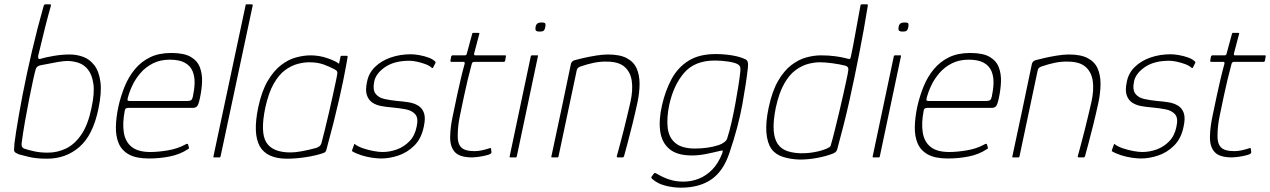

<svg xmlns="http://www.w3.org/2000/svg" viewBox="-20 -728 5874 888"><path d="M197 6Q147 6 110.5 -3Q74 -12 68 -14Q56 -19 50.5 -23Q45 -27 45 -36Q45 -45 47 -66Q49 -83 54.5 -119Q60 -155 68 -200Q76 -245 84 -287Q103 -385 128 -492Q153 -599 182 -701Q183 -703 184.5 -705.5Q186 -708 190 -708H211Q216 -708 215.5 -705Q215 -702 215 -700Q211 -685 203.5 -658.5Q196 -632 188.5 -601Q181 -570 174 -541.5Q167 -513 162.5 -494Q158 -475 157 -472Q155 -462 158 -457.5Q161 -453 171 -457Q191 -463 228.5 -469.5Q266 -476 303 -476Q335 -476 365 -465Q395 -454 416.5 -426Q438 -398 444.5 -349Q451 -300 435 -224Q410 -103 347.5 -48.5Q285 6 197 6ZM201 -22Q246 -22 286 -41.5Q326 -61 356.5 -106Q387 -151 403 -228Q418 -297 412 -339.5Q406 -382 387.5 -405.5Q369 -429 343 -437.5Q317 -446 291 -446Q275 -446 248.5 -441.5Q222 -437 198.5 -432Q175 -427 167 -426Q161 -425 154.5 -421Q148 -417 145 -407Q141 -394 133 -357.5Q125 -321 115 -270.5Q105 -220 95.5 -166Q86 -112 80 -65Q79 -54 82 -49Q85 -44 91 -41Q108 -35 136.5 -28.5Q165 -22 201 -22Z M528 -237Q539 -285 557 -329Q575 -373 604 -408Q633 -443 674 -463Q715 -483 772 -483Q831 -483 862 -465Q893 -447 904.5 -416.5Q916 -386 914.5 -349.5Q913 -313 905 -276Q898 -242 890.5 -235.5Q883 -229 872 -229H571Q570 -229 564.5 -227.5Q559 -226 557 -216Q546 -160 552.5 -116.5Q559 -73 588.5 -49Q618 -25 675 -25Q711 -25 756 -32.5Q801 -40 836 -59Q838 -61 843.5 -62.5Q849 -64 850 -59L854 -45Q855 -43 854 -41.5Q853 -40 849 -38Q813 -14 766 -4.5Q719 5 669 5Q610 5 576.5 -13.5Q543 -32 529 -65Q515 -98 516 -142Q517 -186 528 -237ZM872 -281Q879 -313 880 -343Q881 -373 871 -398Q861 -423 835.5 -437.5Q810 -452 765 -452Q721 -452 687.5 -435Q654 -418 630.5 -391Q607 -364 592.5 -333.5Q578 -303 571 -275Q569 -268 570 -264.5Q571 -261 580 -261Q647 -261 713.5 -261Q780 -261 847 -261Q858 -261 863.5 -264.5Q869 -268 872 -281Z M967 -4 1116 -704Q1116 -708 1119 -708H1145Q1149 -708 1149 -704L1000 -4Q999 0 995 0H969Q966 0 967 -4Z M1308 6Q1214 6 1181.5 -51.5Q1149 -109 1174 -230Q1190 -306 1218 -353.5Q1246 -401 1280 -427Q1314 -453 1349.5 -462.5Q1385 -472 1417 -472Q1456 -472 1494 -459Q1532 -446 1548 -433L1555 -466Q1555 -468 1556.5 -469Q1558 -470 1559 -470H1584Q1588 -470 1588 -466Q1585 -449 1580 -420.5Q1575 -392 1567 -353.5Q1559 -315 1548 -266.5Q1537 -218 1522.5 -160.5Q1508 -103 1490 -37Q1489 -33 1486.5 -28Q1484 -23 1475 -20Q1440 -8 1393.5 -1Q1347 6 1308 6ZM1323 -23Q1344 -23 1369.5 -27.5Q1395 -32 1415.5 -37Q1436 -42 1443 -44Q1449 -46 1456.5 -51Q1464 -56 1467 -67Q1474 -93 1483 -130Q1492 -167 1501.5 -207.5Q1511 -248 1519 -285.5Q1527 -323 1533 -350.5Q1539 -378 1540 -388Q1541 -394 1538.5 -398.5Q1536 -403 1528 -407Q1506 -419 1477.5 -429.5Q1449 -440 1410 -440Q1386 -440 1357 -432.5Q1328 -425 1299 -404Q1270 -383 1246 -341Q1222 -299 1207 -230Q1183 -115 1212 -69Q1241 -23 1323 -23Z M1618 -60Q1618 -62 1620 -62Q1622 -62 1623 -60Q1636 -50 1659.5 -42Q1683 -34 1707.5 -29.5Q1732 -25 1749 -25Q1783 -25 1816 -37Q1849 -49 1874 -75Q1899 -101 1907 -142Q1916 -182 1900.5 -199.5Q1885 -217 1856 -222.5Q1827 -228 1794 -231Q1768 -233 1743.5 -237.5Q1719 -242 1701.5 -254Q1684 -266 1676.5 -289Q1669 -312 1678 -352Q1686 -391 1715 -419Q1744 -447 1787 -462Q1830 -477 1880 -477Q1897 -477 1919.5 -473Q1942 -469 1962.5 -461.5Q1983 -454 1994 -442Q1995 -441 1994.5 -440Q1994 -439 1994 -437L1983 -415Q1982 -412 1976 -415Q1967 -424 1948.5 -431Q1930 -438 1909.5 -442.5Q1889 -447 1874 -447Q1804 -447 1761.5 -418Q1719 -389 1711 -352Q1703 -313 1717 -294.5Q1731 -276 1759 -270Q1787 -264 1818 -261Q1844 -259 1869.5 -255Q1895 -251 1914 -239.5Q1933 -228 1941 -205Q1949 -182 1940 -142Q1929 -87 1896 -54.5Q1863 -22 1822 -8.5Q1781 5 1743 5Q1726 5 1701 1.5Q1676 -2 1651 -10Q1626 -18 1608 -29Q1608 -33 1609 -35Z M2164 0Q2106 0 2083.5 -25Q2061 -50 2062 -96Q2063 -139 2073 -187Q2083 -235 2094 -287Q2102 -324 2110.5 -360.5Q2119 -397 2129 -433Q2131 -442 2123 -442H2066Q2065 -442 2064 -444Q2063 -446 2063 -446L2067 -468Q2067 -468 2069 -470Q2071 -472 2072 -472H2129Q2133 -472 2135.5 -473.5Q2138 -475 2139 -480L2164 -572Q2165 -576 2167 -576H2193Q2195 -576 2196.5 -575Q2198 -574 2197 -572L2173 -481Q2172 -477 2173 -474.5Q2174 -472 2178 -472H2317Q2319 -472 2319.5 -471Q2320 -470 2320 -468L2316 -446Q2316 -446 2314.5 -444Q2313 -442 2311 -442H2172Q2170 -442 2166.5 -440Q2163 -438 2162 -433Q2152 -396 2143 -358.5Q2134 -321 2126 -283Q2117 -239 2107 -192Q2097 -145 2097 -100Q2096 -65 2112.5 -47Q2129 -29 2175 -29Q2191 -29 2207.5 -32.5Q2224 -36 2243 -42Q2247 -44 2248.5 -43.5Q2250 -43 2251 -40L2253 -25Q2254 -19 2244 -14Q2233 -10 2216 -6.5Q2199 -3 2184 -1.5Q2169 0 2164 0Z M2502 -603Q2500 -592 2495.5 -587Q2491 -582 2476 -582Q2462 -582 2458.5 -587Q2455 -592 2457 -603Q2459 -614 2465 -619Q2471 -624 2485 -624Q2500 -624 2502 -619Q2504 -614 2502 -603ZM2370 -4Q2369 0 2366 0H2340Q2336 0 2337 -4L2435 -468Q2436 -472 2440 -472H2466Q2467 -472 2468 -471Q2469 -470 2468 -468Z M2533 0Q2531 0 2530 -1Q2529 -2 2530 -4Q2553 -112 2576 -219.5Q2599 -327 2621 -435Q2623 -439 2626 -443Q2629 -447 2639 -450Q2653 -454 2679.5 -460Q2706 -466 2736.5 -471Q2767 -476 2792 -476Q2847 -476 2879 -459Q2911 -442 2924.5 -411.5Q2938 -381 2938 -340.5Q2938 -300 2928 -253Q2917 -202 2904.5 -151.5Q2892 -101 2881.5 -62Q2871 -23 2866 -5Q2865 -2 2863 -1Q2861 0 2856 0H2838Q2831 0 2833 -7Q2835 -13 2839.5 -30.5Q2844 -48 2851 -73.5Q2858 -99 2865.5 -129.5Q2873 -160 2881 -193Q2889 -226 2896 -257Q2908 -312 2902 -353.5Q2896 -395 2868.5 -419Q2841 -443 2786 -443Q2757 -444 2726 -437.5Q2695 -431 2670 -422Q2664 -421 2656.5 -416.5Q2649 -412 2647 -401Q2626 -302 2605 -202.5Q2584 -103 2563 -4Q2562 -2 2561 -1Q2560 0 2558 0Z M3042 -242Q3057 -308 3085.5 -361.5Q3114 -415 3163.5 -446.5Q3213 -478 3290 -478Q3328 -478 3365 -472Q3402 -466 3427 -454Q3435 -451 3438 -442Q3441 -433 3439 -415Q3432 -349 3413.5 -246Q3395 -143 3354 -22Q3326 63 3270.5 101.5Q3215 140 3129 140Q3095 140 3058.5 131Q3022 122 2997 100Q2992 95 2992 93.5Q2992 92 2993 90Q2995 87 2997 84.5Q2999 82 3001 79Q3003 76 3005 74Q3007 72 3009.5 72Q3012 72 3013 73Q3030 83 3049 92Q3068 101 3091 106.5Q3114 112 3141 112Q3178 112 3212 98.5Q3246 85 3274 56.5Q3302 28 3320 -18Q3320 -20 3321 -22Q3322 -24 3322 -26Q3324 -33 3318.5 -32Q3313 -31 3305 -29Q3277 -22 3244 -15.5Q3211 -9 3180 -9Q3112 -9 3076.5 -38.5Q3041 -68 3033.5 -120.5Q3026 -173 3042 -242ZM3075 -242Q3063 -183 3068 -137.5Q3073 -92 3103.5 -66.5Q3134 -41 3195 -41Q3223 -41 3251.5 -45Q3280 -49 3304 -57Q3319 -62 3330 -70.5Q3341 -79 3343 -87Q3354 -121 3363.5 -163Q3373 -205 3381 -248.5Q3389 -292 3395 -330.5Q3401 -369 3404 -397Q3405 -405 3404 -415Q3403 -425 3390 -432Q3377 -439 3346.5 -443.5Q3316 -448 3286 -448Q3193 -448 3144 -391Q3095 -334 3075 -242Z M3535 -230Q3551 -306 3578.5 -353.5Q3606 -401 3640 -427Q3674 -453 3709.5 -462.5Q3745 -472 3777 -472Q3812 -472 3842 -468Q3872 -464 3891 -459Q3905 -455 3909 -455Q3913 -455 3915 -465Q3919 -482 3924.5 -511Q3930 -540 3936 -573Q3942 -606 3947.5 -636Q3953 -666 3956.5 -685Q3960 -704 3960 -704Q3960 -706 3962 -707Q3964 -708 3965 -708H3991Q3992 -708 3993 -707Q3994 -706 3994 -704Q3985 -648 3975 -592Q3965 -536 3954 -480.5Q3943 -425 3931.5 -369Q3920 -313 3907.5 -257.5Q3895 -202 3881 -147Q3867 -92 3852 -37Q3851 -33 3847.5 -28Q3844 -23 3833 -18Q3803 -6 3761.5 2Q3720 10 3679 10Q3638 9 3602.5 -2Q3567 -13 3548 -39Q3528 -68 3524.5 -116Q3521 -164 3535 -230ZM3568 -230Q3555 -166 3558.5 -123Q3562 -80 3581 -57Q3601 -32 3640 -24Q3679 -16 3723.5 -21Q3768 -26 3802 -40Q3810 -44 3815.5 -47Q3821 -50 3822 -55Q3830 -82 3840 -122Q3850 -162 3860.5 -206Q3871 -250 3880 -290.5Q3889 -331 3895.5 -361Q3902 -391 3903 -401Q3905 -412 3901 -417Q3897 -422 3891 -424Q3863 -431 3829.5 -435.5Q3796 -440 3771 -440Q3747 -440 3718 -432.5Q3689 -425 3660 -404Q3631 -383 3607 -341Q3583 -299 3568 -230Z M4181 -603Q4179 -592 4174.5 -587Q4170 -582 4155 -582Q4141 -582 4137.5 -587Q4134 -592 4136 -603Q4138 -614 4144 -619Q4150 -624 4164 -624Q4179 -624 4181 -619Q4183 -614 4181 -603ZM4049 -4Q4048 0 4045 0H4019Q4015 0 4016 -4L4114 -468Q4115 -472 4119 -472H4145Q4146 -472 4147 -471Q4148 -470 4147 -468Z M4223 -237Q4234 -285 4252 -329Q4270 -373 4299 -408Q4328 -443 4369 -463Q4410 -483 4467 -483Q4526 -483 4557 -465Q4588 -447 4599.5 -416.5Q4611 -386 4609.5 -349.5Q4608 -313 4600 -276Q4593 -242 4585.5 -235.5Q4578 -229 4567 -229H4266Q4265 -229 4259.5 -227.5Q4254 -226 4252 -216Q4241 -160 4247.5 -116.5Q4254 -73 4283.5 -49Q4313 -25 4370 -25Q4406 -25 4451 -32.5Q4496 -40 4531 -59Q4533 -61 4538.5 -62.5Q4544 -64 4545 -59L4549 -45Q4550 -43 4549 -41.5Q4548 -40 4544 -38Q4508 -14 4461 -4.5Q4414 5 4364 5Q4305 5 4271.5 -13.5Q4238 -32 4224 -65Q4210 -98 4211 -142Q4212 -186 4223 -237ZM4567 -281Q4574 -313 4575 -343Q4576 -373 4566 -398Q4556 -423 4530.5 -437.5Q4505 -452 4460 -452Q4416 -452 4382.5 -435Q4349 -418 4325.5 -391Q4302 -364 4287.5 -333.5Q4273 -303 4266 -275Q4264 -268 4265 -264.5Q4266 -261 4275 -261Q4342 -261 4408.5 -261Q4475 -261 4542 -261Q4553 -261 4558.5 -264.5Q4564 -268 4567 -281Z M4665 0Q4663 0 4662 -1Q4661 -2 4662 -4Q4685 -112 4708 -219.5Q4731 -327 4753 -435Q4755 -439 4758 -443Q4761 -447 4771 -450Q4785 -454 4811.5 -460Q4838 -466 4868.5 -471Q4899 -476 4924 -476Q4979 -476 5011 -459Q5043 -442 5056.5 -411.5Q5070 -381 5070 -340.5Q5070 -300 5060 -253Q5049 -202 5036.5 -151.5Q5024 -101 5013.5 -62Q5003 -23 4998 -5Q4997 -2 4995 -1Q4993 0 4988 0H4970Q4963 0 4965 -7Q4967 -13 4971.5 -30.5Q4976 -48 4983 -73.5Q4990 -99 4997.5 -129.5Q5005 -160 5013 -193Q5021 -226 5028 -257Q5040 -312 5034 -353.5Q5028 -395 5000.5 -419Q4973 -443 4918 -443Q4889 -444 4858 -437.5Q4827 -431 4802 -422Q4796 -421 4788.5 -416.5Q4781 -412 4779 -401Q4758 -302 4737 -202.5Q4716 -103 4695 -4Q4694 -2 4693 -1Q4692 0 4690 0Z M5132 -60Q5132 -62 5134 -62Q5136 -62 5137 -60Q5150 -50 5173.5 -42Q5197 -34 5221.5 -29.5Q5246 -25 5263 -25Q5297 -25 5330 -37Q5363 -49 5388 -75Q5413 -101 5421 -142Q5430 -182 5414.5 -199.5Q5399 -217 5370 -222.5Q5341 -228 5308 -231Q5282 -233 5257.5 -237.5Q5233 -242 5215.5 -254Q5198 -266 5190.5 -289Q5183 -312 5192 -352Q5200 -391 5229 -419Q5258 -447 5301 -462Q5344 -477 5394 -477Q5411 -477 5433.5 -473Q5456 -469 5476.5 -461.5Q5497 -454 5508 -442Q5509 -441 5508.5 -440Q5508 -439 5508 -437L5497 -415Q5496 -412 5490 -415Q5481 -424 5462.5 -431Q5444 -438 5423.5 -442.5Q5403 -447 5388 -447Q5318 -447 5275.5 -418Q5233 -389 5225 -352Q5217 -313 5231 -294.5Q5245 -276 5273 -270Q5301 -264 5332 -261Q5358 -259 5383.5 -255Q5409 -251 5428 -239.5Q5447 -228 5455 -205Q5463 -182 5454 -142Q5443 -87 5410 -54.5Q5377 -22 5336 -8.5Q5295 5 5257 5Q5240 5 5215 1.5Q5190 -2 5165 -10Q5140 -18 5122 -29Q5122 -33 5123 -35Z M5678 0Q5620 0 5597.5 -25Q5575 -50 5576 -96Q5577 -139 5587 -187Q5597 -235 5608 -287Q5616 -324 5624.5 -360.5Q5633 -397 5643 -433Q5645 -442 5637 -442H5580Q5579 -442 5578 -444Q5577 -446 5577 -446L5581 -468Q5581 -468 5583 -470Q5585 -472 5586 -472H5643Q5647 -472 5649.5 -473.5Q5652 -475 5653 -480L5678 -572Q5679 -576 5681 -576H5707Q5709 -576 5710.5 -575Q5712 -574 5711 -572L5687 -481Q5686 -477 5687 -474.5Q5688 -472 5692 -472H5831Q5833 -472 5833.5 -471Q5834 -470 5834 -468L5830 -446Q5830 -446 5828.5 -444Q5827 -442 5825 -442H5686Q5684 -442 5680.5 -440Q5677 -438 5676 -433Q5666 -396 5657 -358.5Q5648 -321 5640 -283Q5631 -239 5621 -192Q5611 -145 5611 -100Q5610 -65 5626.5 -47Q5643 -29 5689 -29Q5705 -29 5721.5 -32.5Q5738 -36 5757 -42Q5761 -44 5762.5 -43.5Q5764 -43 5765 -40L5767 -25Q5768 -19 5758 -14Q5747 -10 5730 -6.5Q5713 -3 5698 -1.5Q5683 0 5678 0Z"/></svg>

Font: Glory Thin Thin
Style: Italic
Weight: 250
Italic angle: -12°
Version: Version 1.011